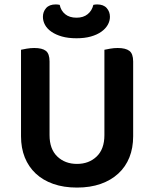

<svg xmlns="http://www.w3.org/2000/svg" viewBox="-20 -832 697 868"><path d="M75 -216V-607Q83 -609 100.5 -612Q118 -615 135 -615Q171 -615 187.5 -602Q204 -589 204 -554V-221Q204 -158 239 -124.5Q274 -91 328 -91Q382 -91 417 -124.5Q452 -158 452 -221V-607Q461 -609 478 -612Q495 -615 512 -615Q548 -615 565 -602Q582 -589 582 -554V-216Q582 -163 565 -120.5Q548 -78 515 -47.5Q482 -17 435 -0.5Q388 16 328 16Q268 16 221 -0.5Q174 -17 141.5 -47.5Q109 -78 92 -120.5Q75 -163 75 -216ZM402 -810Q407 -811 410.5 -811.5Q414 -812 419 -812Q448 -812 462.5 -795.5Q477 -779 477 -756Q477 -737 467 -719.5Q457 -702 438 -688.5Q419 -675 391 -667Q363 -659 326 -659Q288 -659 260 -667Q232 -675 212.5 -688.5Q193 -702 183.5 -719.5Q174 -737 174 -756Q174 -779 188.5 -795.5Q203 -812 232 -812Q237 -812 241 -811.5Q245 -811 250 -810Q255 -784 274.5 -768Q294 -752 326 -752Q357 -752 376.5 -768Q396 -784 402 -810Z"/></svg>

Font: Baloo 2 Latin SemiBold
Style: Regular
Weight: 400
Designer: Sarang Kulkarni and Ek Type
Foundry: Ek Type
Version: Version 1.001